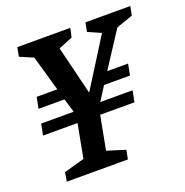

<svg xmlns="http://www.w3.org/2000/svg" viewBox="-113 -717 793 821"><g transform="rotate(-20 283.0 -306.5)"><path d="M54 0 61 -41 154 -67 183 -220H26L36 -271H184L165 -334H47L57 -385H151L105 -546L44 -572L52 -613H293L284 -572L220 -546L274 -325L413 -546L354 -572L362 -613H566L558 -572L483 -546L378 -385H473L463 -334H345L305 -271H452L442 -220H286L257 -67L340 -41L332 0Z"/></g></svg>

Font: Manuale SemiBold
Style: Italic
Weight: 600
Italic angle: -11°
Designer: Eduardo Tunni / Pablo Cosgaya
Foundry: Eduardo Tunni / Pablo Cosgaya
Version: Version 1.002